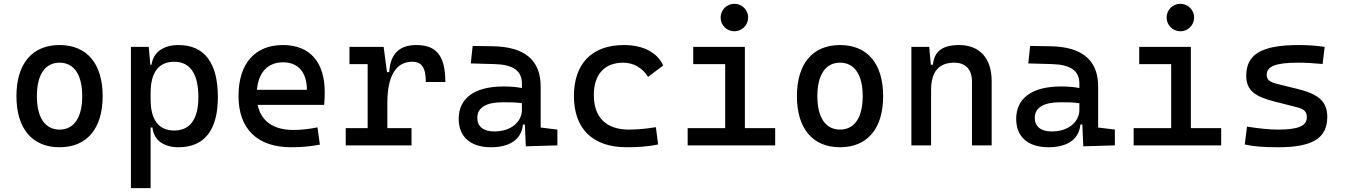

<svg xmlns="http://www.w3.org/2000/svg" viewBox="-20 -764 7071 1009"><path d="M293 9.8C436.5 9.8 519.5 -87.9 519.5 -258.8C519.5 -429.7 436.5 -527.3 293 -527.3C149.4 -527.3 66.4 -429.7 66.4 -258.8C66.4 -87.9 149.4 9.8 293 9.8ZM293 -83C216.8 -83 173.8 -146.5 173.8 -258.8C173.8 -371.1 216.8 -434.6 293 -434.6C369.1 -434.6 412.1 -371.1 412.1 -258.8C412.1 -146.5 369.1 -83 293 -83Z M668 224.6H771.5V-93.8H781.2C787.6 -28.8 838.9 9.8 918.5 9.8C1054.2 9.8 1125 -80.6 1125 -253.9C1125 -433.6 1054.2 -527.3 918.5 -527.3C837.9 -527.3 785.2 -488.8 776.4 -423.8H770L761.7 -517.6H668ZM771.5 -241.2V-276.4C771.5 -383.3 814 -439.5 895.5 -439.5C979 -439.5 1022.5 -376 1022.5 -253.9C1022.5 -138.2 979 -78.1 895.5 -78.1C814 -78.1 771.5 -134.3 771.5 -241.2Z M1509.8 9.8C1548.8 9.8 1599.6 7.8 1661.1 -3.9L1648.4 -94.7C1605.5 -85.9 1564.5 -81.1 1521.5 -81.1C1417.5 -81.1 1352.1 -126.5 1334 -212.9H1683.6C1685.5 -233.4 1686.5 -254.9 1686.5 -279.3C1686.5 -440.4 1606.4 -527.3 1466.8 -527.3C1318.4 -527.3 1233.4 -428.7 1233.4 -259.8C1233.4 -85.9 1333 9.8 1509.8 9.8ZM1330.1 -292C1338.4 -384.3 1387.7 -436.5 1467.8 -436.5C1545.9 -436.5 1592.8 -384.8 1592.8 -292Z M2015.6 -222.7C2015.6 -361.3 2058.6 -439.5 2146.5 -439.5C2196.3 -439.5 2217.8 -408.2 2217.8 -333H2320.3C2320.3 -469.7 2274.4 -527.3 2168 -527.3C2078.1 -527.3 2031.2 -480.5 2025.4 -384.8H2013.7L1996.1 -517.6H1816.4V-426.8H1912.1V-90.8H1796.9V0H2142.6V-90.8H2015.6Z M2743.2 4.9 2909.2 0V-83L2821.3 -93.8V-309.6C2821.3 -446.3 2739.3 -518.6 2568.4 -521L2463.9 -522.5L2454.1 -430.7L2578.1 -427.2C2673.8 -424.8 2722.7 -394 2722.7 -325.2V-301.3C2694.3 -307.1 2662.1 -309.6 2625 -309.6C2475.6 -309.6 2390.6 -249 2390.6 -139.6C2390.6 -44.4 2452.6 9.8 2560.5 9.8C2656.7 9.8 2720.7 -29.8 2728 -109.4H2738.3ZM2722.7 -221.7V-185.5C2722.7 -130.9 2673.8 -73.2 2577.1 -73.2C2520.5 -73.2 2488.3 -99.1 2488.3 -144.5C2488.3 -198.7 2534.7 -226.6 2623 -226.6C2656.7 -226.6 2689.5 -226.6 2722.7 -221.7Z M3272.5 9.8C3326.7 9.8 3384.8 6.8 3438.5 -4.9L3426.8 -95.7C3380.9 -87.9 3332.5 -83 3284.2 -83C3166.5 -83 3100.6 -146.5 3100.6 -264.6C3100.6 -373 3157.2 -434.6 3254.9 -434.6C3309.1 -434.6 3356.4 -407.2 3385.7 -359.9L3465.3 -419.9C3434.6 -488.3 3359.4 -527.3 3258.8 -527.3C3090.3 -527.3 2996.1 -428.7 2996.1 -259.8C2996.1 -85.9 3096.2 9.8 3272.5 9.8Z M3593.8 0H4053.7V-90.8H3894.5V-517.6H3623V-426.8H3791V-90.8H3593.8ZM3839.4 -599.6C3879.4 -599.6 3911.6 -631.8 3911.6 -671.9C3911.6 -711.9 3879.4 -744.1 3839.4 -744.1C3799.3 -744.1 3767.1 -711.9 3767.1 -671.9C3767.1 -631.8 3799.3 -599.6 3839.4 -599.6Z M4394.5 9.8C4538.1 9.8 4621.1 -87.9 4621.1 -258.8C4621.1 -429.7 4538.1 -527.3 4394.5 -527.3C4251 -527.3 4168 -429.7 4168 -258.8C4168 -87.9 4251 9.8 4394.5 9.8ZM4394.5 -83C4318.4 -83 4275.4 -146.5 4275.4 -258.8C4275.4 -371.1 4318.4 -434.6 4394.5 -434.6C4470.7 -434.6 4513.7 -371.1 4513.7 -258.8C4513.7 -146.5 4470.7 -83 4394.5 -83Z M5087.9 0H5191.4V-336.9C5191.4 -458 5128.9 -527.3 5019.5 -527.3C4932.6 -527.3 4888.7 -493.2 4882.8 -423.8H4871.6L4863.3 -517.6H4769.5V0H4873V-291C4873 -387.2 4914.1 -434.6 4995.1 -434.6C5053.7 -434.6 5087.9 -399.4 5087.9 -336.9Z M5672.9 4.9 5838.9 0V-83L5751 -93.8V-309.6C5751 -446.3 5668.9 -518.6 5498 -521L5393.6 -522.5L5383.8 -430.7L5507.8 -427.2C5603.5 -424.8 5652.3 -394 5652.3 -325.2V-301.3C5624 -307.1 5591.8 -309.6 5554.7 -309.6C5405.3 -309.6 5320.3 -249 5320.3 -139.6C5320.3 -44.4 5382.3 9.8 5490.2 9.8C5586.4 9.8 5650.4 -29.8 5657.7 -109.4H5668ZM5652.3 -221.7V-185.5C5652.3 -130.9 5603.5 -73.2 5506.8 -73.2C5450.2 -73.2 5418 -99.1 5418 -144.5C5418 -198.7 5464.4 -226.6 5552.7 -226.6C5586.4 -226.6 5619.1 -226.6 5652.3 -221.7Z M5937.5 0H6397.5V-90.8H6238.3V-517.6H5966.8V-426.8H6134.8V-90.8H5937.5ZM6183.1 -599.6C6223.1 -599.6 6255.4 -631.8 6255.4 -671.9C6255.4 -711.9 6223.1 -744.1 6183.1 -744.1C6143.1 -744.1 6110.8 -711.9 6110.8 -671.9C6110.8 -631.8 6143.1 -599.6 6183.1 -599.6Z M6698.2 9.8C6877.9 9.8 6955.1 -38.1 6955.1 -149.4C6955.1 -232.4 6906.2 -270.5 6797.9 -296.9L6702.1 -320.3C6657.7 -331.1 6636.7 -340.8 6636.7 -371.1C6636.7 -416 6685.5 -434.6 6801.8 -434.6C6839.8 -434.6 6877.9 -432.6 6930.7 -427.7L6941.4 -517.6C6895.5 -524.4 6854.5 -527.3 6804.7 -527.3C6611.3 -527.3 6529.3 -479.5 6529.3 -366.2C6529.3 -288.1 6575.7 -256.3 6677.7 -230.5L6796.9 -200.2C6831.1 -191.4 6847.7 -178.7 6847.7 -147.5C6847.7 -102.5 6802.7 -83 6698.2 -83C6651.4 -83 6601.6 -87.9 6533.2 -98.6L6521.5 -4.9C6567.4 5.9 6620.1 9.8 6698.2 9.8Z"/></svg>

Font: CaskaydiaCove Nerd Font
Style: Regular
Weight: 400
Designer: Aaron Bell
Foundry: Saja Typeworks
Version: Version 2111.1;Nerd Fonts 2.3.3